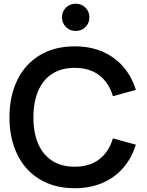

<svg xmlns="http://www.w3.org/2000/svg" viewBox="-20 -980 778 1015"><path d="M374.7 15Q268.4 15 190.5 -31.8Q112.6 -78.7 71.3 -163.6Q30 -248.5 30 -360Q30 -471.5 71.3 -556.4Q112.6 -641.3 190.5 -688.2Q268.4 -735 374.7 -735Q456.3 -735 521.3 -707.2Q586.3 -679.3 631.2 -627.6Q676.1 -575.9 698.3 -504.8L576.8 -471.5Q555.7 -543.2 504.5 -582.3Q453.3 -621.3 374.7 -621.3Q303.4 -621.3 254.7 -589.1Q206 -556.9 181.4 -498.4Q156.8 -439.9 156.7 -360Q156.5 -280.2 181.1 -221.7Q205.8 -163.1 254.5 -130.9Q303.3 -98.7 374.7 -98.7Q453.3 -98.7 504.5 -137.7Q555.7 -176.8 576.8 -248.5L698.3 -215.2Q676.1 -144.1 631.2 -92.4Q586.3 -40.7 521.3 -12.8Q456.3 15 374.7 15ZM380.1 -816.4Q359.6 -816.4 343.2 -826Q326.8 -835.5 317.2 -851.9Q307.7 -868.3 307.7 -888.3Q307.7 -908.4 317.2 -924.8Q326.8 -941.2 343.2 -950.8Q359.6 -960.3 380.1 -960.3Q400.5 -960.3 417.1 -950.8Q433.8 -941.2 443.1 -924.8Q452.5 -908.4 452.5 -888.3Q452.5 -868.3 443.1 -851.9Q433.8 -835.5 417.1 -826Q400.5 -816.4 380.1 -816.4Z"/></svg>

Font: Hauora
Style: Regular
Weight: 400
Designer: Wayne Shih
Foundry: WCYS
Version: Version 1.001